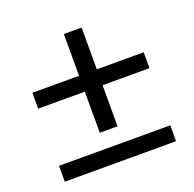

<svg xmlns="http://www.w3.org/2000/svg" viewBox="-102 -747 761 755"><g transform="rotate(-20 278.0 -369.5)"><path d="M44.9 -401.4V-467.8H240.2V-642.6H314.5V-467.8H510.7V-401.4H314.5V-229.5H240.2V-401.4ZM44.9 -95.7V-162.1H510.7V-95.7Z"/></g></svg>

Font: Batunionen A1
Style: Regular
Weight: 400
Designer: HanYang I&C Co.,Ltd.
Foundry: HanYang I&C Co.,Ltd.
Version: Version 2.50; ttfautohint (v1.6)